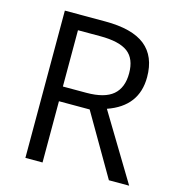

<svg xmlns="http://www.w3.org/2000/svg" viewBox="-106 -806 831 899"><g transform="rotate(15 309.0 -357.0)"><path d="M181.2 -296.9V0H98.1V-713.9H293.9Q425.3 -713.9 488 -663.6Q550.8 -613.3 550.8 -512.2Q550.8 -370.6 407.2 -320.8L601.1 0H502.9L330.1 -296.9ZM181.2 -368.2H294.9Q382.8 -368.2 423.8 -403.1Q464.8 -438 464.8 -507.8Q464.8 -578.6 423.1 -609.9Q381.3 -641.1 289.1 -641.1H181.2Z"/></g></svg>

Font: f09607729
Style: Regular
Weight: 400
Foundry: Ascender Corporation
Version: Version 1.10